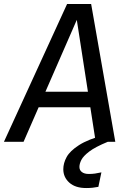

<svg xmlns="http://www.w3.org/2000/svg" viewBox="-52 -709 640 960"><path d="M283.5 -689.1H403.7L524.5 0H426.4L332 -609.6L65.8 0H-32.3ZM158.6 -250.3H399.6L411.6 -172.6H124.5ZM472.8 -35.3 486.9 0Q424 25.9 394 48.9Q364 71.9 354.6 90.9Q345.1 109.8 345.1 125.8Q345.1 141.8 357.5 151.3Q370 160.8 392 160.8Q409 160.8 423 158.8Q437 156.8 455 152.8L439.9 225.2Q424.9 228.2 410.8 229.7Q396.8 231.2 378.8 231.2Q324.7 231.2 294.6 204.2Q264.5 177.2 264.5 137.1Q264.5 106.9 281.1 76.3Q297.7 45.8 342.8 16.8Q387.8 -12.3 472.8 -35.3Z"/></svg>

Font: Fira Sans Variable
Style: Italic
Weight: 397
Italic angle: -8°
Designer: Carrois Corporate & Edenspiekermann AG
Foundry: Carrois Corporate GbR & Edenspiekermann AG
Version: Version 4.202